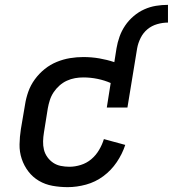

<svg xmlns="http://www.w3.org/2000/svg" viewBox="-20 -763 712 791"><path d="M460 -564Q464 -588 472.5 -612Q481 -636 495.5 -657.5Q510 -679 530.5 -696.5Q551 -714 574.5 -724.5Q598 -735 622.5 -739Q647 -743 672 -743V-670Q650 -670 627.5 -663.5Q605 -657 587.5 -642.5Q570 -628 559.5 -607Q549 -586 545 -564ZM259 8Q227 8 196.5 2.5Q166 -3 140.5 -18Q115 -33 97 -56.5Q79 -80 69.5 -108.5Q60 -137 60.5 -168Q61 -199 66 -231L83 -331Q87 -358 96.5 -385Q106 -412 123.5 -436Q141 -460 164 -478.5Q187 -497 214 -508Q241 -519 268.5 -523.5Q296 -528 323 -528Q357 -528 389 -522.5Q421 -517 451 -507L460 -564H545L505 -320H420L436 -421Q411 -432 382 -438Q353 -444 323 -444Q306 -444 289 -441Q272 -438 255.5 -430.5Q239 -423 225 -410.5Q211 -398 201 -383Q191 -368 185.5 -351Q180 -334 177 -317L161 -217Q158 -199 157.5 -181Q157 -163 161 -146.5Q165 -130 175 -116Q185 -102 199 -92.5Q213 -83 230.5 -79.5Q248 -76 266 -76Q289 -76 313 -83.5Q337 -91 356 -107Q375 -123 388 -145Q401 -167 408 -190L496 -166Q484 -129 461 -95Q438 -61 405.5 -37Q373 -13 334.5 -2.5Q296 8 259 8Z"/></svg>

Font: Iosevka HT Medium Extended
Style: Italic
Weight: 500
Width: 7
Italic angle: -9°
Monospace: yes
Designer: Belleve Invis
Foundry: Belleve Invis
Version: Version 32.3.0; ttfautohint (v1.8.4)